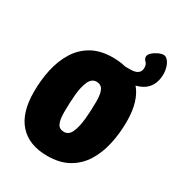

<svg xmlns="http://www.w3.org/2000/svg" viewBox="-161 -762 811 876"><g transform="rotate(30 245.0 -324.5)"><path d="M216 8Q120 8 69 -48.5Q18 -105 18 -215Q18 -278 30.5 -334.5Q43 -391 70.5 -435.5Q98 -480 143 -505.5Q188 -531 254 -531Q352 -531 402.5 -475Q453 -419 453 -309Q453 -247 440.5 -190Q428 -133 400.5 -88.5Q373 -44 327.5 -18Q282 8 216 8ZM228 -125Q253 -125 265.5 -153Q278 -181 282.5 -225.5Q287 -270 287 -320Q287 -359 277 -378.5Q267 -398 243 -398Q218 -398 205 -369.5Q192 -341 188 -296.5Q184 -252 184 -204Q184 -164 193.5 -144.5Q203 -125 228 -125ZM346 -465 319 -523H347Q400 -523 400 -561Q400 -580 390 -589Q380 -598 380 -610Q380 -620 391.5 -631Q403 -642 419 -649.5Q435 -657 447 -657Q460 -657 470 -644.5Q480 -632 485 -614.5Q490 -597 490 -582Q490 -465 346 -465Z"/></g></svg>

Font: Asap Condensed Condensed ExtraBold
Style: Italic
Weight: 800
Width: 3
Italic angle: -6°
Designer: Pablo Cosgaya
Foundry: Omnibus-Type
Version: Version 3.001; ttfautohint (v1.8.4.7-5d5b)